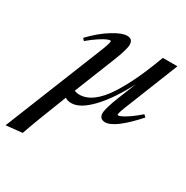

<svg xmlns="http://www.w3.org/2000/svg" viewBox="-239 -559 933 963"><g transform="rotate(30 228.0 -78.0)"><path d="M150.9 8.3Q127 8.3 114.3 -2Q39.6 186.5 15.1 259.3L-78.6 269L144 -285.6Q168 -344.2 168 -358.4Q168 -362.3 164.1 -362.3Q157.7 -362.3 145.5 -357.4Q133.3 -352.5 107.4 -335.9Q81.5 -319.3 50.3 -293L39.1 -305.2Q92.3 -360.8 144 -392.8Q195.8 -424.8 226.6 -424.8Q258.8 -424.8 258.8 -391.6Q258.8 -363.3 227.1 -284.7L135.3 -54.7Q148.9 -48.8 165 -48.8Q203.6 -48.8 241 -76.7Q278.3 -104.5 312.3 -157Q346.2 -209.5 375.7 -272.7Q405.3 -335.9 435.5 -418H520L407.2 -134.8Q381.3 -72.8 381.3 -60.1Q381.3 -55.7 385.3 -55.7Q391.1 -55.7 404.3 -61.5Q417.5 -67.4 442.9 -84.7Q468.3 -102.1 496.6 -127L509.3 -115.2Q400.4 6.8 345.2 6.8Q329.6 6.8 320.8 -2Q312 -10.7 312 -26.9Q312 -54.2 342.8 -132.3L384.8 -236.3Q325.7 -122.1 263.4 -56.9Q201.2 8.3 150.9 8.3Z"/></g></svg>

Font: Elstob 18pt Medium
Style: Italic
Weight: 500
Italic angle: -20°
Designer: Peter S. Baker
Version: Version 1.015